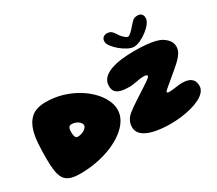

<svg xmlns="http://www.w3.org/2000/svg" viewBox="-152 -1174 1735 1534"><g transform="rotate(-30 715.0 -406.5)"><path d="M211 18.5Q151 18.5 115.8 4.2Q80.5 -10 63.5 -40Q46.5 -70 40.5 -118Q37.5 -141.5 36.2 -169Q35 -196.5 35 -228.5Q35 -298 39 -357.5Q43 -417 55.5 -464Q75 -535.5 121 -575.8Q167 -616 256 -616Q332 -616 401.8 -596Q471.5 -576 530.2 -541.8Q589 -507.5 632.5 -464Q676 -420.5 700 -372.5Q724 -324.5 724 -277.5Q724 -227.5 696.5 -182.8Q669 -138 620 -101Q571 -64 506.2 -37.2Q441.5 -10.5 366.2 4Q291 18.5 211 18.5ZM339 -247.5Q356 -247.5 370.2 -251.2Q384.5 -255 395.5 -261Q406.5 -267 414.2 -274.5Q422 -282 426 -289.2Q430 -296.5 430 -302.5Q430 -309.5 426.2 -317.5Q422.5 -325.5 415 -333Q407.5 -340.5 397 -346.5Q386.5 -352.5 373.5 -356.2Q360.5 -360 345 -360Q334 -360 327.2 -355.2Q320.5 -350.5 316.5 -340Q314.5 -334 313.5 -326.2Q312.5 -318.5 312.5 -308.5Q312.5 -298 313.2 -289Q314 -280 315.5 -273Q321 -247.5 339 -247.5ZM1035.5 34.5Q969 34.5 907.5 24Q846 13.5 805.5 -11Q779.5 -27 766.2 -48.5Q753 -70 753 -96.5Q753 -127.5 766.8 -154.5Q780.5 -181.5 808 -203.5Q825.5 -217.5 847.8 -233Q870 -248.5 894.2 -264.5Q918.5 -280.5 942.8 -296Q967 -311.5 988.8 -325.8Q1010.5 -340 1027.5 -351.5Q1048 -365.5 1058 -374.2Q1068 -383 1068 -389Q1068 -397 1057.8 -399.8Q1047.5 -402.5 1027.5 -402.5Q1015 -402.5 999.2 -400Q983.5 -397.5 966.2 -394.2Q949 -391 931.5 -388.5Q914 -386 897.5 -386Q850.5 -386 819.5 -394.2Q788.5 -402.5 773 -421.5Q757.5 -440.5 757.5 -472.5Q757.5 -515.5 784.2 -543.2Q811 -571 856 -587Q901 -603 956.8 -609.5Q1012.5 -616 1070.5 -616Q1132 -616 1180.2 -611.5Q1228.5 -607 1263.2 -598.2Q1298 -589.5 1319 -576Q1351 -556 1367 -531.8Q1383 -507.5 1383 -478.5Q1383 -450.5 1368.8 -426Q1354.5 -401.5 1333 -379.8Q1311.5 -358 1289 -339Q1278 -329.5 1267 -320.2Q1256 -311 1245 -301.8Q1234 -292.5 1223 -283.2Q1212 -274 1201 -264.8Q1190 -255.5 1179 -246.5Q1154 -226 1143.5 -216Q1133 -206 1133 -201.5Q1133 -198.5 1135 -196.5Q1137 -194.5 1143 -193.5Q1149 -192.5 1160 -192.5Q1171 -192.5 1192.2 -195.5Q1213.5 -198.5 1237.2 -201.2Q1261 -204 1279.5 -204Q1307 -204 1331 -196.2Q1355 -188.5 1370.2 -169.2Q1385.5 -150 1385.5 -114.5Q1385.5 -85 1365 -61.2Q1344.5 -37.5 1309 -19.5Q1273.5 -1.5 1228.2 10.5Q1183 22.5 1133.5 28.5Q1084 34.5 1035.5 34.5ZM1089.5 -645Q1065.5 -645 1033.8 -661.2Q1002 -677.5 972.5 -702.2Q943 -727 923.5 -752.8Q904 -778.5 904 -798Q904 -821.5 917.2 -834.2Q930.5 -847 952 -847Q979.5 -847 994.5 -833.8Q1009.5 -820.5 1021.5 -799.5Q1029 -786.5 1041.8 -772.2Q1054.5 -758 1067.5 -748.2Q1080.5 -738.5 1088 -738.5Q1096 -738.5 1109.2 -749.2Q1122.5 -760 1136.5 -774.8Q1150.5 -789.5 1160.5 -802Q1176.5 -821.5 1192.5 -835Q1208.5 -848.5 1234.5 -848.5Q1284.5 -848.5 1284.5 -798Q1284.5 -776.5 1264.8 -750Q1245 -723.5 1214.2 -699.8Q1183.5 -676 1150 -660.5Q1116.5 -645 1089.5 -645Z"/></g></svg>

Font: Gluten Black
Style: Regular
Weight: 900
Designer: Tyler Finck
Foundry: Etcetera Type Company
Version: Version 1.300